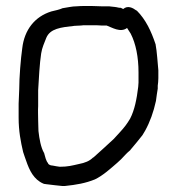

<svg xmlns="http://www.w3.org/2000/svg" viewBox="-20 -621 588 639"><path d="M42 -229C42 -185 49 -149 57 -115C60 -105 64 -95 67 -86C78 -54 92 -24 124 -10C128 -8 131 -9 133 -8H134C138 -7 187 -2 187 -2H196C234 -6 264 -11 296 -24C323 -37 348 -60 370 -79L383 -91C393 -101 400 -110 412 -120H413V-121C427 -137 442 -156 454 -171L463 -186C479 -215 491 -248 499 -285C501 -301 503 -314 505 -326V-336C506 -343 507 -352 507 -361V-387C505 -408 502 -453 498 -472V-473C483 -518 465 -556 435 -586H434C422 -595 405 -604 390 -591L382 -595H380C374 -595 371 -597 361 -598C354 -599 348 -599 343 -600H317C308 -600 297 -601 286 -601H265C254 -601 245 -601 235 -600C219 -600 205 -596 190 -594H189C178 -589 164 -586 151 -583C96 -566 61 -522 54 -460C49 -425 44 -364 44 -324C43 -308 43 -291 42 -276ZM107 -221C107 -236 106 -252 107 -268V-321C109 -356 112 -412 117 -443C120 -463 128 -479 134 -495C147 -526 182 -530 228 -535C234 -535 242 -536 248 -536H249C255 -537 259 -537 265 -537H284C297 -537 309 -537 319 -536H335C352 -530 381 -511 403 -528C403 -528 405 -524 406 -523L415 -509C432 -476 441 -431 441 -380V-346C441 -341 440 -338 440 -332C435 -291 428 -255 413 -226C403 -209 393 -196 380 -182L359 -159C337 -139 314 -117 291 -97H290C278 -85 263 -79 242 -75C220 -70 206 -66 179 -66C172 -67 164 -68 155 -70H154C147 -70 140 -75 140 -77V-78C133 -85 130 -101 127 -111V-112L126 -113C116 -131 111 -158 108 -185C108 -196 107 -208 107 -221Z"/></svg>

Font: Scribbler
Style: Bd
Weight: 700
Designer: Mew Too
Foundry: Cannot Into Space Fonts
Version: Version 1.001